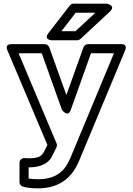

<svg xmlns="http://www.w3.org/2000/svg" viewBox="-20 -795 730 1053"><path d="M137 123C205 123 251 100 271 51L290 12C293 5 293 -3 290 -9L82 -503H209L320 -192C320 -192 352 -148 368 -192L479 -503H605L367 69C339 136 296 188 187 188C168 188 151 186 137 184ZM112 72C101 72 87 82 87 97V204C87 214 94 225 105 228C130 236 157 238 187 238C318 238 380 167 413 89L666 -518C682 -557 643 -553 643 -553H462C453 -553 442 -546 438 -536L344 -274L250 -536C247 -544 237 -553 226 -553H44C2 -553 21 -518 21 -518L240 0L225 30C211 58 199 73 138 73C132 73 122 72 112 72ZM395 -725H503L394 -624H317ZM382 -775C376 -775 368 -771 363 -765L246 -614C216 -575 266 -574 266 -574H404C409 -574 416 -577 421 -581L583 -732C618 -765 566 -775 566 -775Z"/></svg>

Font: Asimov
Style: XWidOu
Weight: 500
Designer: Google
Version: Version 2.000980; 2014